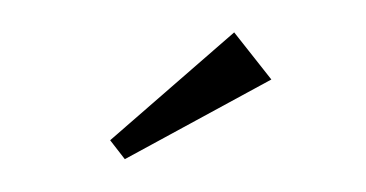

<svg xmlns="http://www.w3.org/2000/svg" viewBox="-30 -858 560 294"><g transform="rotate(5 250.0 -711.0)"><path d="M319.8 -814.9 382.8 -748 169.9 -606.9 145 -633.8Z"/></g></svg>

Font: BIZ UDPMincho
Style: Regular
Weight: 400
Designer: TypeBank Co., Ltd.
Foundry: Morisawa Inc.
Version: Version 1.06